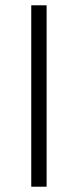

<svg xmlns="http://www.w3.org/2000/svg" viewBox="-20 -705 294 725"><path d="M156 0H98V-685H156Z"/></svg>

Font: Fira Sans Condensed Light
Style: Regular
Weight: 300
Width: 3
Designer: bBox Type GmbH & Carrois Corporate GbR & Edenspiekermann AG
Foundry: bBox Type GmbH & Carrois Corporate GbR & Edenspiekermann AG
Version: Version 4.301